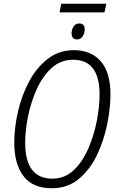

<svg xmlns="http://www.w3.org/2000/svg" viewBox="-20 -992 634 1022"><path d="M536 -926 546 -972H306L297 -926ZM431 -836Q431 -867 402 -867Q382 -867 371.5 -850.5Q361 -834 361 -815Q361 -782 391 -782Q409 -782 420 -798.5Q431 -815 431 -836ZM568 -489Q568 -606 516.5 -665.5Q465 -725 373 -725Q294 -725 234.5 -679Q175 -633 135.5 -559.5Q96 -486 76 -399.5Q56 -313 56 -232Q56 -119 105 -54.5Q154 10 256 10Q340 10 399.5 -39.5Q459 -89 496 -166.5Q533 -244 550.5 -330Q568 -416 568 -489ZM114 -233Q114 -296 129 -371.5Q144 -447 175 -516Q206 -585 254 -629.5Q302 -674 369 -674Q510 -674 510 -489Q510 -424 495 -347Q480 -270 449.5 -200Q419 -130 371.5 -85.5Q324 -41 259 -41Q114 -41 114 -233Z"/></svg>

Font: Noto Sans UI SemiCondensed Light
Style: Italic
Weight: 300
Width: 4
Designer: Monotype Design Team
Foundry: Monotype Imaging Inc.
Version: 1.001